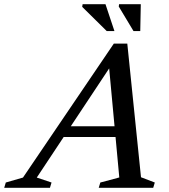

<svg xmlns="http://www.w3.org/2000/svg" viewBox="-87 -891 804 911"><path d="M183 -241 200 -292H521.5L504 -241ZM582 -50 647.5 -25 640 0H381.5L389 -25L479 -49L427.5 -604L456.5 -605L87.5 -48.5L157.5 -25L150 0H-67L-59.5 -25L22 -48.5L453 -684H517ZM456 -743.5H419.5L303 -858.5L305 -871H413.5ZM578.5 -743.5H546.5L476.5 -860L478 -871H581Z"/></svg>

Font: Newsreader 16pt 16pt Medium
Style: Italic
Weight: 500
Italic angle: -17°
Version: Version 1.003